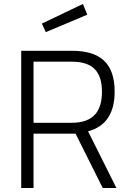

<svg xmlns="http://www.w3.org/2000/svg" viewBox="-20 -948 655 968"><path d="M211 -786 420 -874 398 -928 191 -829ZM494 -485C494 -589 446 -637 342 -637H149V-329H342C455 -329 494 -392 494 -485ZM149 0H87V-692H342C485 -692 558 -630 558 -486C558 -381 517 -311 424 -286L567 0H498L361 -274H149Z"/></svg>

Font: RazerF5 Light
Style: Regular
Weight: 300
Foundry: Razer Inc.
Version: Version 2